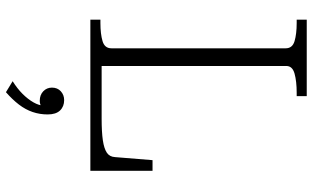

<svg xmlns="http://www.w3.org/2000/svg" viewBox="-218 -532 1027 630"><g transform="rotate(90 295.0 -216.5)"><path d="M295 -710H44V-677H55Q91 -677 114.5 -670Q138 -663 138 -641V-69Q138 -47 114.5 -40Q91 -33 55 -33H44V0H540V-204H505L495 -81Q494 -63 480.5 -54Q467 -45 440 -41Q413 -37 369 -37H196V-643Q196 -663 221 -670Q246 -677 284 -677H295ZM282 277 246 255Q270 240 287.5 222.5Q305 205 315.5 186.5Q326 168 326 152L338 150Q334 158 327 162Q320 166 310 166Q291 166 279 154.5Q267 143 267 126Q267 108 279 97Q291 86 308 86Q329 86 342 99.5Q355 113 355 140Q355 166 347 189.5Q339 213 322.5 234.5Q306 256 282 277Z"/></g></svg>

Font: Roboto Serif 36pt ExtraLight
Style: Regular
Weight: 250
Designer: Greg Gazdowicz
Foundry: Commercial Type
Version: Version 1.008